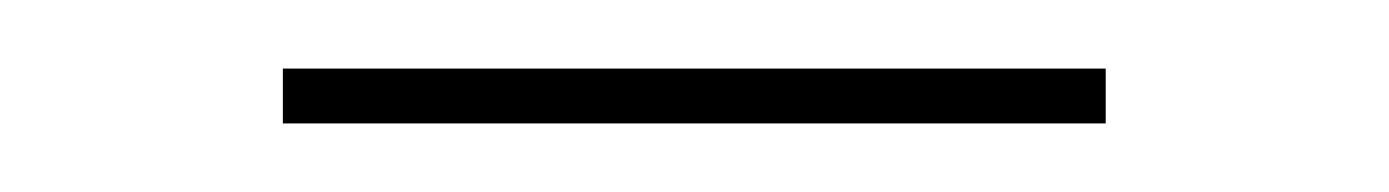

<svg xmlns="http://www.w3.org/2000/svg" viewBox="-20 -642 405 56"><path d="M302.5 -606H62.5V-622H302.5Z"/></svg>

Font: Anek Malayalam Thin
Style: Regular
Weight: 250
Version: Version 1.003